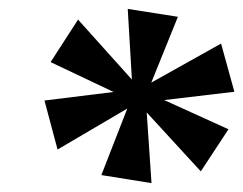

<svg xmlns="http://www.w3.org/2000/svg" viewBox="-20 -686 545 430"><path d="M308.6 -434.1 319.3 -275.9 207 -293.9 265.1 -442.9 108.9 -351.1 79.6 -460.9 234.4 -480 93.3 -546.9 154.8 -642.1 275.4 -507.8 266.1 -666 378.4 -648.4 318.8 -501 475.1 -588.4 504.9 -480.5 347.7 -461.9 491.7 -396.5 429.7 -302.2Z"/></svg>

Font: Liberation Serif
Style: Bold Italic
Weight: 700
Italic angle: -16.333°
Designer: Steve Matteson
Foundry: Ascender Corporation
Version: Version 2.1.5